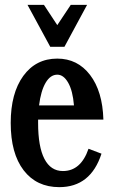

<svg xmlns="http://www.w3.org/2000/svg" viewBox="-20 -749 462 787"><path d="M336.9 -729 244.1 -557.1H186L92.8 -729H160.2L214.8 -646L270 -729ZM237.8 -47.9Q311.5 -47.9 342.8 -139.2L396 -119.1Q351.6 18.1 223.1 18.1Q129.9 18.1 76.9 -51Q23.9 -120.1 23.9 -245.1Q23.9 -366.7 75.4 -437.7Q127 -508.8 214.8 -508.8Q297.9 -508.8 349.1 -441.9Q400.4 -375 403.8 -258.8H136.2V-245.1Q136.2 -147.5 162.1 -97.7Q188 -47.9 237.8 -47.9ZM214.8 -442.9Q186.5 -442.9 167 -409.7Q147.5 -376.5 140.1 -316.9H283.2Q278.3 -377 259.5 -409.9Q240.7 -442.9 214.8 -442.9Z"/></svg>

Font: Margherita Bold
Style: Regular
Weight: 700
Designer: James Puckett
Foundry: Dunwich Type Founders
Version: Version 1.008;hotconv 1.0.109;makeotfexe 2.5.65596